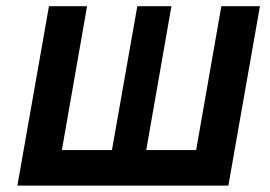

<svg xmlns="http://www.w3.org/2000/svg" viewBox="-20 -582 848 602"><path d="M133.5 -562.5H253L174 -111.5H331L410.5 -562.5H517.5L438.5 -111.5H595L674 -562.5H795L696 0H34.5Z"/></svg>

Font: Russisch Sans
Style: Bold Italic
Weight: 700
Italic angle: -10°
Designer: Michael Sharanda (font) & Cristiano Sobral (main changes)
Foundry: Michael Sharanda
Version: Version 2.00;September 8, 2020;FontCreator 13.0.0.2681 64-bi